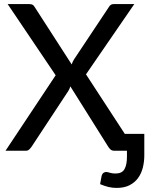

<svg xmlns="http://www.w3.org/2000/svg" viewBox="-20 -738 734 940"><path d="M686.5 -82.5V22.5Q686.5 54 679.2 82.8Q672 111.5 656 133.5Q640 155.5 614.2 168.8Q588.5 182 551 182Q530.5 182 511.5 177.5Q492.5 173 470 163.5L477.5 123.5Q481 111.5 487.5 107.8Q494 104 499.5 104Q506.5 104 518 107.8Q529.5 111.5 545.5 111.5Q577.5 111.5 589.5 90Q601.5 68.5 601.5 30V0H539.5Q528 0 521 -6.2Q514 -12.5 510 -19.5L324.5 -315Q320.5 -302.5 315 -293.5L134.5 -19.5Q129.5 -12.5 123 -6.2Q116.5 0 106.5 0H7L252.5 -369.5L17.5 -718H123Q134.5 -718 140 -714.5Q145.5 -711 149.5 -704L331 -422.5Q335 -435.5 342 -446.5L512 -702Q516.5 -710 522 -714Q527.5 -718 536 -718H637.5L401 -374L591 -82.5Z"/></svg>

Font: Lato 2
Style: Regular
Weight: 500
Designer: Lukasz Dziedzic with Adam Twardoch and Botio Nikoltchev
Foundry: tyPoland Lukasz Dziedzic
Version: Version 2.015; 2015-08-06; http://www.latofonts.com/